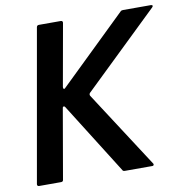

<svg xmlns="http://www.w3.org/2000/svg" viewBox="-84 -843 889 923"><g transform="rotate(-10 360.5 -381.5)"><path d="M151 -9Q150 0 140 0H33Q28 0 25.5 -3Q23 -6 24 -11L155 -754Q157 -763 166 -763H273Q278 -763 280.5 -760Q283 -757 282 -752L228 -449V-446Q228 -440 231.5 -439Q235 -438 239 -443L564 -758Q568 -763 576 -763H712Q719 -763 720.5 -759.5Q722 -756 717 -751L351 -398Q346 -391 350 -384L591 -12Q593 -10 593 -7Q593 0 585 0H452Q442 0 440 -6L223 -351Q221 -356 216 -356Q211 -356 210 -349Z"/></g></svg>

Font: Open Sauce Two SemiBold Italic
Style: Regular
Weight: 600
Italic angle: -10°
Designer: Alfredo Marco Pradil
Foundry: Creative Sauce Fz LLC
Version: Version 1.477